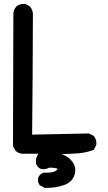

<svg xmlns="http://www.w3.org/2000/svg" viewBox="-20 -803 540 960"><path d="M178.7 123Q169.9 111.3 169.9 96.7Q169.9 88.9 170.9 85.9Q177.7 68.4 195.3 61.5L197.3 60.5Q205.1 60.5 210.9 60.5Q248 60.5 260.7 49.8Q266.6 44.9 268.6 42Q260.7 35.2 225.6 35.2Q212.9 43 196.3 43Q188.5 43 185.5 42Q168 35.2 161.1 17.6L160.2 15.6V-9.8L170.9 -34.2H90.8Q72.3 -36.1 56.6 -49.8L44.9 -73.2L46.9 -737.3Q48.8 -755.9 61.5 -770.5Q76.2 -783.2 97.7 -783.2Q100.6 -783.2 106.4 -783.2L128.9 -771.5Q144.5 -753.9 144.5 -730.5Q144.5 -656.2 143.1 -413.1Q141.6 -169.9 140.6 -129.9L424.8 -135.7L448.2 -124Q461.9 -108.4 461.9 -86.9Q461.9 -79.1 460.9 -77.1L449.2 -53.7Q401.4 -36.1 350.6 -35.2Q319.3 -34.2 288.1 -32.2Q314.5 -23.4 333 -4.9Q356.4 19.5 356.4 46.9Q356.4 57.6 353.5 69.3Q340.8 109.4 297.9 123Q258.8 136.7 207 136.7H204.1Z"/></svg>

Font: JasonHandwriting2
Style: SemiBold
Weight: 600
Version: Version 1.04.7